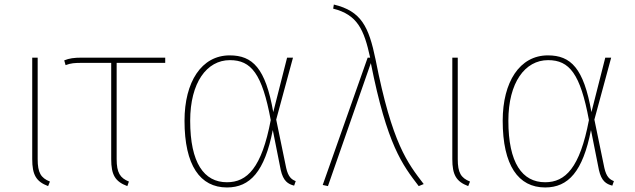

<svg xmlns="http://www.w3.org/2000/svg" viewBox="-20 -815 2798 846"><path d="M146 -561H122V-114C122 -45 139 -15 192 5L200 -15C160 -31 146 -54 146 -114Z M708 -538V-561H340C306 -561 285 -558 263 -549L269 -528C293 -537 308 -538 344 -538H470V-114C470 -45 487 -15 541 5L548 -15C509 -31 494 -54 494 -114V-538Z M992 -571C868 -571 793 -454 793 -283C793 -86 862 11 980 11C1082 11 1146 -59 1182 -242L1217 -66C1228 -17 1249 -4 1276 3L1283 -17C1265 -24 1250 -35 1241 -75L1197 -288L1271 -561H1245L1184 -321C1150 -515 1093 -571 992 -571ZM993 -550C1087 -550 1135 -490 1173 -286C1133 -75 1069 -12 980 -12C879 -12 818 -97 818 -283C818 -451 891 -550 993 -550Z M1451 -795 1448 -777C1555 -750 1584 -685 1611 -561H1600L1402 0L1425 5L1614 -537C1686 -175 1753 -89 1825 5L1847 -4C1776 -97 1708 -180 1635 -552C1605 -698 1572 -766 1451 -795Z M1997 -561H1973V-114C1973 -45 1990 -15 2043 5L2051 -15C2011 -31 1997 -54 1997 -114Z M2394 -571C2270 -571 2195 -454 2195 -283C2195 -86 2264 11 2382 11C2484 11 2548 -59 2584 -242L2619 -66C2630 -17 2651 -4 2678 3L2685 -17C2667 -24 2652 -35 2643 -75L2599 -288L2673 -561H2647L2586 -321C2552 -515 2495 -571 2394 -571ZM2395 -550C2489 -550 2537 -490 2575 -286C2535 -75 2471 -12 2382 -12C2281 -12 2220 -97 2220 -283C2220 -451 2293 -550 2395 -550Z"/></svg>

Font: Glow Sans SC Normal Thin
Style: Regular
Weight: 100
Designer: Ryoko NISHIZUKA (kana, bopomofo & ideographs); Paul D. Hunt (Latin, Greek & Cyrillic); Sandoll Communications, Soo-young
Version: Version 0.93